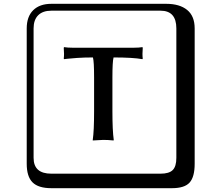

<svg xmlns="http://www.w3.org/2000/svg" viewBox="-20 -774 1140 1006"><path d="M473 -368Q473 -451 467 -473Q422 -473 384.5 -470.5Q347 -468 332 -466L316 -464L314 -467Q317 -488 314 -524L316 -527Q334 -524 360 -524H682Q708 -524 726 -527L728 -524Q725 -488 728 -467L726 -464Q676 -473 575 -473Q569 -451 569 -368V-191Q569 -90 576 -41L575 -38Q546 -41 521 -41L466 -38V-41Q473 -88 473 -191ZM249 -718Q204 -718 180 -694Q156 -670 156 -625V53Q156 136 249 136H821Q866 136 885 117Q904 98 904 53V-625Q904 -718 821 -718ZM1000 84Q1000 153 973.5 182.5Q947 212 881 212H249Q181 212 150.5 181.5Q120 151 120 84V-625Q120 -687 154 -720.5Q188 -754 249 -754H851Q921 -754 960.5 -722Q1000 -690 1000 -625Z"/></svg>

Font: Libertinus Keyboard
Style: Regular
Weight: 700
Designer: Philipp H. Poll
Foundry: Khaled Hosny
Version: Version 6.7